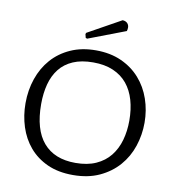

<svg xmlns="http://www.w3.org/2000/svg" viewBox="-92 -930 940 1025"><g transform="rotate(10 378.0 -418.0)"><path d="M312 -721 307 -741 310 -748 490 -848Q507 -847 516 -837.5Q525 -828 525 -814Q525 -805 522 -795L320 -718ZM378 -665Q456 -665 516 -638Q576 -611 617 -564.5Q658 -518 679 -457Q700 -396 700 -329Q700 -263 679.5 -201.5Q659 -140 617.5 -92.5Q576 -45 514.5 -16.5Q453 12 371 12Q291 12 232 -15Q173 -42 134 -88Q95 -134 75.5 -194.5Q56 -255 56 -322Q56 -393 77.5 -455.5Q99 -518 140 -564.5Q181 -611 241 -638Q301 -665 378 -665ZM373 -54Q438 -54 484.5 -75Q531 -96 560.5 -133Q590 -170 604 -219.5Q618 -269 618 -326Q618 -387 603.5 -437Q589 -487 559.5 -523Q530 -559 484 -579Q438 -599 375 -599Q311 -599 266 -579.5Q221 -560 193 -524.5Q165 -489 152 -440Q139 -391 139 -332Q139 -194 199 -124Q259 -54 373 -54Z"/></g></svg>

Font: Quattrocento Sans
Style: Regular
Weight: 400
Designer: Pablo Impallari
Foundry: Pablo Impallari, Igino Marini, Brenda Gallo
Version: Version 2.000